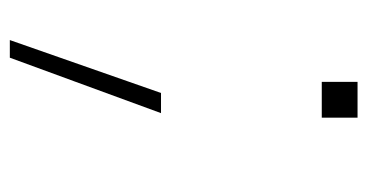

<svg xmlns="http://www.w3.org/2000/svg" viewBox="-194 -366 730 381"><g transform="rotate(90 170.5 -175.0)"><path d="M142 -449V-520H213V-449ZM59 170 164 -130H204L94 170Z"/></g></svg>

Font: M PLUS 1 ExtraLight
Style: Regular
Weight: 250
Version: Version 1.001